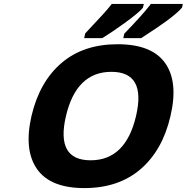

<svg xmlns="http://www.w3.org/2000/svg" viewBox="-20 -951 954 981"><path d="M141 -359Q182 -533 294 -629Q406 -725 581 -725Q756 -725 824 -628.5Q892 -532 851 -358Q811 -184 698.5 -87Q586 10 411 10Q237 10 169 -87.5Q101 -185 141 -359ZM443 -132Q622 -132 675 -358Q728 -584 549 -584Q370 -584 317 -358Q264 -132 443 -132ZM710 -911 709 -910Q687 -884 617 -833.5Q547 -783 504 -757L502 -756H410L415 -779L416 -781Q526 -897 548 -927L551 -931H715ZM702 -756H610L615 -779L617 -781Q709 -876 748 -927L751 -931H914L910 -912L908 -910Q888 -886 830 -843Q785 -810 704 -758Z"/></svg>

Font: Passageway
Style: BdIt
Weight: 700
Foundry: Ascender Corporation
Version: Version 1.11